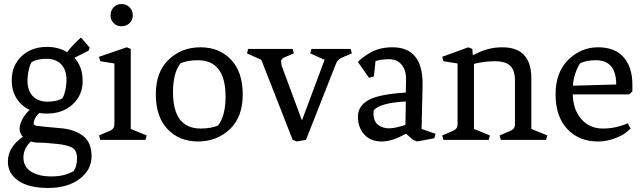

<svg xmlns="http://www.w3.org/2000/svg" viewBox="-20 -692 3186 950"><path d="M348 -406Q389 -362 389 -291.5Q389 -221 339.5 -175.5Q290 -130 212 -130Q192 -130 174 -133Q147 -107 147 -81Q147 -72 161 -69.5Q175 -67 287 -57Q350 -51 391.5 -19Q433 13 433 81Q433 149 373.5 193.5Q314 238 218.5 238Q123 238 71 202.5Q19 167 19 108Q19 36 93 -15Q77 -33 77 -54.5Q77 -76 91 -102.5Q105 -129 127 -148Q85 -168 61.5 -206Q38 -244 38 -294Q38 -368 87 -414Q136 -460 213 -460Q269 -460 312 -434Q353 -485 381 -506L424 -456L418 -441Q361 -413 348 -406ZM133 8Q96 42 96 87.5Q96 133 133.5 157Q171 181 235.5 181Q300 181 345 154Q361 131 361 91Q361 51 336 38Q311 25 262 20Q195 13 156 13Q146 12 133 8ZM116 -293Q116 -244 142 -216.5Q168 -189 214.5 -189Q261 -189 288 -205Q296 -215 302.5 -243Q309 -271 309 -297Q309 -346 283 -373.5Q257 -401 210.5 -401Q164 -401 137 -385Q129 -375 122.5 -347Q116 -319 116 -293Z M546 -79V-378L476 -389L470 -411L607 -458L627 -450V-54L706 -22L700 0H476L470 -22L515 -41Q533 -48 539.5 -56Q546 -64 546 -79ZM581.5 -562Q558 -562 542.5 -577.5Q527 -593 527 -616.5Q527 -640 542.5 -656Q558 -672 581.5 -672Q605 -672 621 -656Q637 -640 637 -616.5Q637 -593 621 -577.5Q605 -562 581.5 -562Z M836 -236Q836 -56 973 -56Q1023 -56 1059 -71Q1096 -119 1096 -214Q1096 -394 959 -394Q909 -394 873 -379Q836 -331 836 -236ZM960 8Q867 8 809 -53Q751 -114 751 -225.5Q751 -337 815 -397.5Q879 -458 972 -458Q1065 -458 1123 -397Q1181 -336 1181 -224.5Q1181 -113 1117 -52.5Q1053 8 960 8Z M1389 -409Q1371 -402 1371 -388Q1371 -374 1375 -363L1474 -96L1586 -396L1515 -428L1521 -450H1715L1721 -428L1672 -407Q1653 -399 1645 -382Q1642 -376 1637 -363L1494 0L1448 8L1428 0L1273 -396L1202 -428L1208 -450H1428L1434 -428Z M1986 -74 1988 -190Q1860 -183 1829 -146Q1828 -141 1828 -133Q1828 -91 1851 -74Q1874 -57 1904.5 -57Q1935 -57 1986 -74ZM1987 -30Q1922 8 1868 8Q1814 8 1782.5 -26.5Q1751 -61 1751 -114.5Q1751 -168 1803.5 -197Q1856 -226 1988 -234L1989 -299Q1990 -344 1967.5 -371.5Q1945 -399 1906 -399Q1867 -399 1838 -390L1830 -314L1806 -307L1751 -385Q1773 -410 1817 -434Q1861 -458 1922 -458Q2071 -458 2071 -277L2066 -54L2135 -30L2129 -8L2044 8L2024 0L1992 -28Z M2528 -293Q2528 -344 2504.5 -366.5Q2481 -389 2429 -389Q2377 -389 2325 -376V-54L2404 -22L2398 0H2174L2168 -22L2213 -41Q2231 -48 2237.5 -56Q2244 -64 2244 -79V-378L2174 -389L2168 -411L2297 -458L2317 -450L2319 -422L2323 -420Q2392 -458 2465 -458Q2609 -458 2609 -305V-54L2688 -22L2682 0H2458L2452 -22L2497 -41Q2515 -48 2521.5 -56Q2528 -64 2528 -79Z M3109 -273V-240L3094 -225H2814Q2816 -148 2857 -102Q2898 -56 2962.5 -56Q3027 -56 3086 -82L3100 -56Q3088 -44 3071 -31.5Q3054 -19 3016.5 -5.5Q2979 8 2938 8Q2845 8 2787 -53.5Q2729 -115 2729 -225Q2729 -335 2792 -396.5Q2855 -458 2939 -458Q3023 -458 3066 -408.5Q3109 -359 3109 -273ZM2928 -394Q2881 -394 2851 -379Q2839 -364 2827.5 -331Q2816 -298 2815 -268L3029 -274Q3029 -394 2928 -394Z"/></svg>

Font: Fenix
Style: Regular
Weight: 400
Designer: Fernando Diaz
Foundry: Fernando Diaz
Version: 004.301